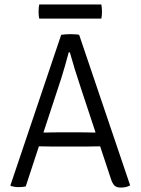

<svg xmlns="http://www.w3.org/2000/svg" viewBox="-20 -840 634 866"><path d="M256 -683Q264.5 -684.5 276.8 -685.2Q289 -686 298 -686Q306.5 -686 318.8 -685.2Q331 -684.5 337 -683L567 -4Q559 1 548.2 3.5Q537.5 6 524 6Q507 6 497.8 -1.8Q488.5 -9.5 481 -31L346 -439Q331 -483.5 317.5 -527.2Q304 -571 295 -604H290Q282.5 -575.5 272.8 -541.8Q263 -508 257 -489L96 1Q89.5 2.5 81 3.2Q72.5 4 64 4Q53 4 45.2 2.5Q37.5 1 29 -1L27 -4ZM226 -179Q223 -179 205.5 -179.2Q188 -179.5 170.2 -179.8Q152.5 -180 149 -180H122L145 -242H169Q172.5 -242 187.5 -242.2Q202.5 -242.5 217.2 -242.8Q232 -243 235 -243H352Q355 -243 370.2 -242.8Q385.5 -242.5 401 -242.2Q416.5 -242 420 -242H444L465 -180H438Q434.5 -180 416.5 -179.8Q398.5 -179.5 380.8 -179.2Q363 -179 360 -179ZM157 -756Q155.5 -763 154.8 -770.2Q154 -777.5 154 -787Q154 -797.5 154.8 -805Q155.5 -812.5 157 -820H437Q438.5 -812.5 439.2 -805Q440 -797.5 440 -787Q440 -769.5 437 -756Z"/></svg>

Font: Signika Negative Light
Style: Regular
Weight: 300
Designer: Anna Giedry
Foundry: Anna Giedry
Version: Version 2.001